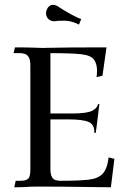

<svg xmlns="http://www.w3.org/2000/svg" viewBox="-20 -774 522 794"><path d="M438.5 0.5Q396.5 0.5 234.9 -2L146 -2.4Q114.7 -2.4 109.4 -2Q76.2 0.5 39.1 0.5L44.9 -26.4H64Q86.4 -26.4 95.9 -34.4Q105.5 -42.5 105.5 -72.8V-502.4Q105.5 -525.4 99.4 -536.4Q93.3 -547.4 83.5 -550.8Q73.7 -554.2 64 -554.2H36.1L42 -578.1Q92.8 -578.1 126.5 -576.7Q137.7 -575.7 155.8 -575.7L175.3 -576.2Q252.4 -578.1 420.4 -578.1L403.8 -460.9L379.4 -455.1Q381.3 -469.7 381.3 -481.4Q381.3 -509.3 368.9 -527.1Q356.4 -544.9 316.9 -549.6Q277.3 -554.2 188.5 -554.2V-304.7H282.7Q336.9 -305.2 358.9 -314.9Q380.9 -324.7 385.7 -343.3L391.1 -344.7Q377 -227.5 376 -225.1L370.1 -223.6V-229Q370.1 -259.8 345.7 -270Q321.3 -280.3 261.7 -280.3H188.5V-76.2Q188.5 -52.7 194.6 -42.2Q200.7 -31.7 210.2 -29.1Q219.7 -26.4 230 -26.4Q304.2 -26.4 345.2 -30.8Q386.2 -35.2 405 -55.9Q423.8 -76.7 429.2 -123L453.1 -117.2ZM306.6 -672.4 291.5 -679.2Q268.1 -688.5 244.1 -688.5Q216.8 -688.5 204.1 -686Q197.8 -686 189.5 -689Q170.4 -698.7 170.4 -719.7Q170.4 -726.6 172.9 -732.9Q181.2 -753.9 200.7 -753.9Q206.5 -753.9 212.4 -751L216.3 -749.5Q264.2 -718.3 294.9 -704.1Q299.8 -702.1 302.7 -700.2L315.9 -695.3Z"/></svg>

Font: Quaaykop
Style: Regular
Weight: 400
Designer: Tup Wanders
Foundry: Free font, DO NOT SELL
Version: Version 1.00;July 31, 2023;FontCreator 11.5.0.2430 64-bit